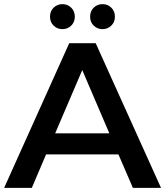

<svg xmlns="http://www.w3.org/2000/svg" viewBox="-25 -909 799 929"><path d="M-5 0 310 -700H438L754 0H618L548 -162H198L129 0ZM242 -264H504L373 -570ZM471 -768Q446 -768 428.5 -785Q411 -802 411 -828Q411 -855 428.5 -872Q446 -889 471 -889Q496 -889 513.5 -872Q531 -855 531 -828Q531 -802 513.5 -785Q496 -768 471 -768ZM277 -768Q252 -768 234.5 -785Q217 -802 217 -828Q217 -855 234.5 -872Q252 -889 277 -889Q302 -889 319.5 -872Q337 -855 337 -828Q337 -802 319.5 -785Q302 -768 277 -768Z"/></svg>

Font: Montserrat SemiBold
Style: Regular
Weight: 600
Designer: Julieta Ulanovsky
Foundry: Julieta Ulanovsky
Version: Version 9.000; ttfautohint (v1.8.4.7-5d5b)